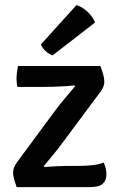

<svg xmlns="http://www.w3.org/2000/svg" viewBox="-20 -764 486 784"><path d="M207.5 -315.5Q224.5 -338.5 246.5 -364.2Q268.5 -390 286.5 -411.5L283.5 -415.5Q268.5 -413.5 245.5 -412Q222.5 -410.5 197.5 -409.8Q172.5 -409 152 -409H51Q49 -418 48.2 -427.8Q47.5 -437.5 47.5 -444.5Q47.5 -455.5 49.2 -468.8Q51 -482 53.5 -494.5H390Q398.5 -471.5 402.2 -456.8Q406 -442 406 -430Q406 -421.5 402.8 -412Q399.5 -402.5 393 -393L236 -182Q219 -159 198 -133Q177 -107 158.5 -85.5L161.5 -82Q186 -84 210 -85.2Q234 -86.5 252.5 -86.5H298Q330.5 -86.5 357.8 -89.5Q385 -92.5 403.5 -100.5Q414.5 -75 414.5 -52Q414.5 -28 400 -14Q385.5 0 347 0H48Q40 -23 36.8 -36Q33.5 -49 33.5 -59.5Q33.5 -69 37.2 -79.5Q41 -90 50.5 -103ZM292.5 -743.5Q315.5 -736 337.5 -715.8Q359.5 -695.5 368 -672L195 -538Q180.5 -542.5 166.8 -555Q153 -567.5 147 -582.5Z"/></svg>

Font: Signika Negative Light Medium
Style: Regular
Weight: 500
Version: Version 2.001